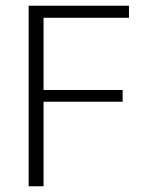

<svg xmlns="http://www.w3.org/2000/svg" viewBox="-20 -650 505 670"><path d="M430 -630V-588H132V-336H408V-295H132V0H80V-630Z"/></svg>

Font: Mukta Vaani ExtraLight
Style: Regular
Weight: 275
Designer: Noopur Datye, Girish Dalvi, Yashodeep Gholap, Pallavi Karambelkar
Foundry: Ek Type
Version: Version 2.538;PS 1.000;hotconv 16.6.51;makeotf.lib2.5.65220;